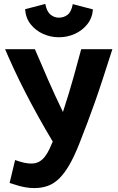

<svg xmlns="http://www.w3.org/2000/svg" viewBox="-20 -944 600 979"><path d="M155 15Q133 15 112 11.5Q91 8 71 2Q51 -4 29 -11L57 -128Q82 -119 102 -114.5Q122 -110 140 -110Q174 -110 198 -133Q222 -156 244 -211L249 -222Q210 -287 174.5 -351Q139 -415 108 -475.5Q77 -536 51.5 -591Q26 -646 6 -693H158Q175 -654 191.5 -615.5Q208 -577 225 -537.5Q242 -498 261 -457.5Q280 -417 301 -373Q333 -471 357 -557.5Q381 -644 394 -693H553Q526 -609 504.5 -543Q483 -477 463.5 -422Q444 -367 425 -316.5Q406 -266 385 -213Q359 -147 333.5 -103Q308 -59 281 -33Q254 -7 223 4Q192 15 155 15ZM280 -754Q238 -754 200 -771Q162 -788 136.5 -820Q111 -852 108 -897L211 -924Q218 -886 237 -870Q256 -854 280 -854Q306 -854 325 -869Q344 -884 351 -923L454 -896Q450 -851 424.5 -819.5Q399 -788 361 -771Q323 -754 280 -754Z"/></svg>

Font: Ubuntu Sans Mono
Style: Regular
Weight: 400
Monospace: yes
Designer: Dalton Maag Ltd
Foundry: Dalton Maag Ltd
Version: Version 1.006